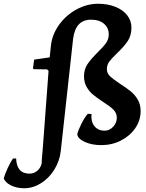

<svg xmlns="http://www.w3.org/2000/svg" viewBox="-155 -762 781 1024"><path d="M487 -314Q521 -292 542.5 -274.5Q564 -257 579.5 -231Q595 -205 595 -170Q595 -120 566.5 -78.5Q538 -37 490 -12.5Q442 12 385 12Q335 12 297.5 -5Q260 -22 257 -46Q262 -68 279.5 -102.5Q297 -137 313 -155L333 -154Q329 -114 348.5 -89.5Q368 -65 403 -65Q429 -65 448.5 -86Q468 -107 468 -134Q468 -159 450 -177Q432 -195 394 -219Q361 -241 341 -257.5Q321 -274 307 -298.5Q293 -323 293 -355Q293 -392 311 -419Q329 -446 365 -482Q396 -512 410.5 -532.5Q425 -553 425 -579Q425 -613 400 -635Q375 -657 330 -657Q290 -657 266 -632.5Q242 -608 235 -556L169 44Q163 97 134.5 143Q106 189 63 215.5Q20 242 -26 242Q-65 242 -96 227Q-127 212 -135 189Q-129 167 -113.5 133.5Q-98 100 -85 83H-69Q-66 164 2 164Q25 164 42.5 150Q60 136 67 111Q66 110 73 30L78 -35L104 -384L96 -392L24 -393L21 -398L27 -444L110 -456L117 -522Q124 -580 161 -631Q198 -682 253.5 -712Q309 -742 368 -742Q419 -742 459.5 -726Q500 -710 523 -681Q546 -652 546 -615Q546 -573 526.5 -543.5Q507 -514 470 -479Q441 -451 428 -433.5Q415 -416 415 -393Q415 -371 432 -355Q449 -339 487 -314ZM71 85 67 109Q69 99 71 85Z"/></svg>

Font: Alegreya
Style: Bold Italic
Weight: 700
Italic angle: -7°
Designer: Juan Pablo del Peral
Foundry: Huerta Tipografica
Version: Version 2.007; ttfautohint (v1.6)